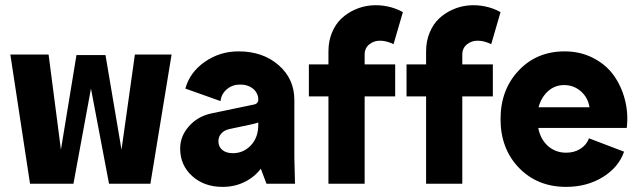

<svg xmlns="http://www.w3.org/2000/svg" viewBox="-20 -711 2473 743"><path d="M96.2 0 20 -500H168L215.8 -131.8L275.9 -498H388.2L450.2 -131.8L502 -500H644L562 0H401.9L332 -368.2L264.2 0Z M841.3 12.2Q770 12.2 723.6 -29.8Q677.2 -71.8 677.2 -136.2Q677.2 -184.1 711.2 -222.4Q745.1 -260.7 797.4 -272L961.4 -306.2Q970.2 -307.6 974.9 -312.7Q979.5 -317.9 979.5 -324.2Q979.5 -350.6 959.7 -367.2Q939.9 -383.8 909.2 -383.8Q879.4 -383.8 857.9 -365.7Q836.4 -347.7 833.5 -319.8L697.3 -368.2Q714.4 -431.2 772.5 -471.7Q830.6 -512.2 903.3 -512.2Q997.1 -512.2 1058.1 -459Q1119.1 -405.8 1119.1 -324.2V-100.1L1121.6 0H1011.2L989.3 -58.1Q964.4 -25.4 926 -6.6Q887.7 12.2 841.3 12.2ZM825.2 -164.1Q825.2 -143.6 840.1 -130.9Q855 -118.2 881.3 -118.2Q921.9 -118.2 950.7 -148.4Q979.5 -178.7 979.5 -228V-236.8Q966.3 -232.4 945.3 -228L869.1 -211.9Q848.1 -207.5 836.7 -194.8Q825.2 -182.1 825.2 -164.1Z M1251 -512.2Q1251 -551.8 1264.6 -584.7Q1278.3 -617.7 1300.8 -638.9Q1323.2 -660.2 1353 -673.6Q1382.8 -687 1414.6 -689.9Q1446.3 -692.9 1478.8 -686.3Q1511.2 -679.7 1539.1 -664.1L1502.9 -540Q1477.5 -552.7 1452.6 -553.5Q1427.7 -554.2 1409.4 -539.6Q1391.1 -524.9 1391.1 -500V-461.9H1509.3V-337.9H1391.1V0H1251V-337.9H1175.3V-461.9H1251Z M1628.9 -512.2Q1628.9 -551.8 1642.6 -584.7Q1656.2 -617.7 1678.7 -638.9Q1701.2 -660.2 1731 -673.6Q1760.7 -687 1792.5 -689.9Q1824.2 -692.9 1856.7 -686.3Q1889.2 -679.7 1917 -664.1L1880.9 -540Q1855.5 -552.7 1830.6 -553.5Q1805.7 -554.2 1787.4 -539.6Q1769 -524.9 1769 -500V-461.9H1887.2V-337.9H1769V0H1628.9V-337.9H1553.2V-461.9H1628.9Z M2170.9 12.2Q2059.6 12.2 1988.3 -61.5Q1917 -135.3 1917 -250Q1917 -363.8 1987.1 -438Q2057.1 -512.2 2165 -512.2Q2225.6 -512.2 2275.1 -486.8Q2324.7 -461.4 2354.7 -419.7Q2384.8 -377.9 2398.4 -324.7Q2412.1 -271.5 2405.3 -215.8H2063Q2071.3 -171.9 2100.6 -146Q2129.9 -120.1 2170.9 -120.1Q2202.6 -120.1 2226.3 -135.3Q2250 -150.4 2259.3 -175.8L2395 -124Q2374 -63.5 2312.5 -25.6Q2251 12.2 2170.9 12.2ZM2064 -295.9H2261.2Q2255.4 -333.5 2227.8 -357.7Q2200.2 -381.8 2163.1 -381.8Q2127.4 -381.8 2101.1 -358.4Q2074.7 -335 2064 -295.9Z"/></svg>

Font: Apfel Grotezk
Style: Bold
Weight: 700
Designer: Luigi Gorlero
Foundry: Collletttivo
Version: Version 2.000;FEAKit 1.0